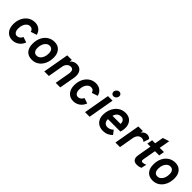

<svg xmlns="http://www.w3.org/2000/svg" viewBox="330 -2134 3557 3557"><g transform="rotate(45 2108.5 -355.0)"><path d="M277.6 12Q188.2 12 135.1 -48.8Q82 -109.5 82 -212Q82 -302.5 116.2 -372.7Q150.4 -442.9 210.4 -482.9Q270.3 -523 347.4 -523Q416.8 -523 466.1 -484.4Q515.4 -445.8 530 -379.8L413 -341.2Q406.1 -373.9 385.4 -390.9Q364.6 -407.8 332.4 -407.8Q295.7 -407.8 266.6 -383.4Q237.5 -358.9 220.8 -316.7Q204 -274.5 204 -221Q204 -167.1 225.8 -135.6Q247.6 -104.2 284.8 -104.2Q318.4 -104.2 344.5 -123.5Q370.7 -142.9 386.2 -178.8L493.2 -142.4Q466.6 -70.7 409.1 -29.4Q351.5 12 277.6 12Z M790.4 12Q696 12 643.7 -46Q591.4 -104.1 591.4 -209.6Q591.4 -301.8 625.5 -372.4Q659.6 -443 720 -483Q780.5 -523 859.4 -523Q948 -523 1000.4 -464.4Q1052.8 -405.7 1052.8 -307Q1052.8 -213.2 1019.4 -141.2Q986 -69.2 926.8 -28.6Q867.6 12 790.4 12ZM799.6 -104.8Q838.6 -104.8 868.7 -129.1Q898.8 -153.4 915.9 -196.1Q933 -238.8 933 -293.8Q933 -348.1 909.6 -378Q886.3 -407.8 843.6 -407.8Q805.4 -407.8 775.2 -383.4Q745.1 -358.9 727.9 -316.5Q710.6 -274.1 710.6 -220Q710.6 -164.5 733.7 -134.7Q756.8 -104.8 799.6 -104.8Z M1108.9 0 1198.9 -511H1319.3L1309.9 -459.6Q1333.9 -490.3 1367.6 -506.6Q1401.3 -523 1438.5 -523Q1494 -523 1530 -495.9Q1566.1 -468.9 1579.5 -419.2Q1593 -369.5 1580.9 -301.6L1527.5 0H1407.7L1458.7 -288.4Q1469.6 -349.6 1453.8 -379.9Q1438 -410.2 1395.3 -410.2Q1352.8 -410.2 1321.3 -379.3Q1289.8 -348.4 1280.5 -296.4L1228.1 0Z M1875.6 12Q1786.2 12 1733.1 -48.8Q1680 -109.5 1680 -212Q1680 -302.5 1714.2 -372.7Q1748.4 -442.9 1808.3 -482.9Q1868.3 -523 1945.4 -523Q2014.8 -523 2064.1 -484.4Q2113.4 -445.8 2128 -379.8L2011 -341.2Q2004.1 -373.9 1983.3 -390.9Q1962.6 -407.8 1930.4 -407.8Q1893.7 -407.8 1864.6 -383.4Q1835.5 -358.9 1818.8 -316.7Q1802 -274.5 1802 -221Q1802 -167.1 1823.8 -135.6Q1845.6 -104.2 1882.8 -104.2Q1916.4 -104.2 1942.6 -123.5Q1968.7 -142.9 1984.2 -178.8L2091.2 -142.4Q2064.6 -70.7 2007 -29.4Q1949.5 12 1875.6 12Z M2176.2 0 2266.2 -511H2386.2L2296.2 0ZM2337.2 -579.8Q2313.3 -579.8 2297.1 -596.3Q2280.8 -612.9 2280.8 -637.4Q2280.8 -669.9 2304.7 -694.1Q2328.5 -718.4 2360.6 -718.4Q2385.6 -718.4 2401.5 -702Q2417.4 -685.7 2417.4 -660.8Q2417.4 -628.1 2393.4 -604Q2369.3 -579.8 2337.2 -579.8Z M2652.1 12Q2589.7 12 2543.1 -13.4Q2496.4 -38.7 2470.4 -87.2Q2444.3 -135.7 2444.3 -205.4Q2444.3 -266.4 2463 -323.2Q2481.7 -380 2517.3 -425.1Q2553 -470.2 2604 -496.6Q2655 -523 2719.7 -523Q2781 -523 2824.2 -497.4Q2867.3 -471.8 2890 -426.2Q2912.7 -380.6 2912.7 -320.4Q2912.7 -291.6 2907.8 -263.8Q2903 -235.9 2893.7 -208.8H2566.1Q2566.1 -172.2 2578.4 -146.8Q2590.7 -121.5 2613.2 -108.2Q2635.8 -95 2666.9 -95Q2697 -95 2728.2 -108.9Q2759.4 -122.8 2782.1 -146.2L2843.1 -67Q2806.5 -30.5 2760.2 -9.2Q2714 12 2652.1 12ZM2584.1 -311.6H2796.3Q2797.4 -343 2787.9 -366.6Q2778.3 -390.3 2758.2 -403.6Q2738.1 -417 2708.1 -417Q2676.8 -417 2651.8 -404.3Q2626.8 -391.6 2609.5 -367.9Q2592.2 -344.2 2584.1 -311.6Z M2971.9 0 3061.9 -511H3181.7L3172.1 -459.4Q3190.1 -488.6 3220.7 -506.4Q3251.3 -524.2 3283.7 -524.2Q3332 -524.2 3368.1 -487.2L3332.5 -375.6Q3316.4 -389.8 3296.2 -397.6Q3276 -405.4 3255.5 -405.4Q3227.1 -405.4 3203.7 -390.8Q3180.3 -376.1 3164.2 -349.3Q3148 -322.5 3141.5 -285.6L3091.7 0Z M3539.7 12Q3478.3 12 3451.7 -26.2Q3425 -64.5 3437.7 -137L3484.5 -405H3404.5L3423.3 -511H3502.9L3533.1 -681.2L3659.1 -722L3622.1 -511H3732.5L3714.1 -405H3603.7L3558.3 -149.4Q3552.7 -117.9 3559.9 -105.8Q3567.1 -93.6 3591.3 -93.6Q3609.3 -93.6 3626.2 -98.2Q3643.2 -102.7 3668.1 -114.4L3644.3 -10.2Q3601.1 12 3539.7 12Z M3954.4 12Q3860 12 3807.7 -46Q3755.4 -104.1 3755.4 -209.6Q3755.4 -301.8 3789.5 -372.4Q3823.6 -443 3884.1 -483Q3944.5 -523 4023.4 -523Q4112 -523 4164.4 -464.4Q4216.8 -405.7 4216.8 -307Q4216.8 -213.2 4183.4 -141.2Q4150 -69.2 4090.8 -28.6Q4031.6 12 3954.4 12ZM3963.6 -104.8Q4002.6 -104.8 4032.7 -129.1Q4062.8 -153.4 4079.9 -196.1Q4097 -238.8 4097 -293.8Q4097 -348.1 4073.7 -378Q4050.3 -407.8 4007.6 -407.8Q3969.4 -407.8 3939.2 -383.4Q3909.1 -358.9 3891.8 -316.5Q3874.6 -274.1 3874.6 -220Q3874.6 -164.5 3897.7 -134.7Q3920.8 -104.8 3963.6 -104.8Z"/></g></svg>

Font: Overpass
Style: Italic
Weight: 400
Italic angle: -10°
Designer: Delve Withrington, Dave Bailey, Thomas Jockin
Foundry: Delve Fonts LLC
Version: Version 4.000